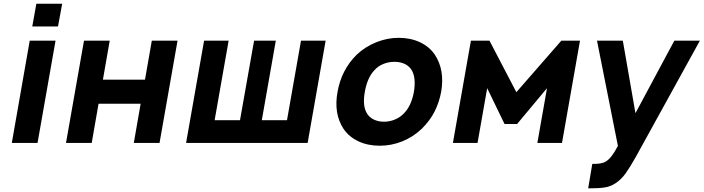

<svg xmlns="http://www.w3.org/2000/svg" viewBox="-20 -786 3870 1056"><path d="M322 -765.5 299 -640.5H157.5L180 -765.5ZM285.5 -562.5 186.5 0H45L143.5 -562.5Z M956.5 -562.5 857.5 0H716L753.5 -215.5H522L484.5 0H343L442 -562.5H583.5L546 -348H777.5L815 -562.5Z M1102.5 -562.5H1237.5L1160.5 -125H1300L1377.5 -562.5H1497L1420 -125H1558.5L1635.5 -562.5H1771L1672 0H1003.5Z M1869 -78Q1814.5 -161.5 1836.5 -281Q1857.5 -401 1941 -484.5Q1987.5 -528.5 2049 -553.5Q2110 -578 2173 -578Q2204.5 -578 2234 -572Q2263.5 -566 2289.2 -554Q2315 -542 2336 -524.5Q2357 -507 2372 -484.5Q2427 -401 2406.5 -281Q2395 -221 2370 -172Q2345 -123 2300 -78Q2252 -32.5 2192.5 -8.5Q2133 15.5 2068 15.5Q2036.5 15.5 2007 9.5Q1977.5 3.5 1951.8 -8.5Q1926 -20.5 1905 -38Q1884 -55.5 1869 -78ZM2245 -399Q2231.5 -422 2206.8 -434Q2182 -446 2149 -446Q2117 -446 2087.8 -434Q2058.5 -422 2038.5 -399Q2000 -358 1986.5 -281Q1973 -205 1997 -164.5Q2009.5 -141.5 2035 -129Q2060.5 -116.5 2092 -116.5Q2123.5 -116.5 2153 -129Q2182.5 -141.5 2203.5 -164.5Q2243 -206 2256.5 -281Q2269 -357.5 2245 -399Z M3170 -562.5 3071 0H2935.5L2988.5 -301L2824 -104H2755L2659.5 -301L2606.5 0H2471L2570 -562.5H2672L2820 -279L3067.5 -562.5Z M3829.5 -562.5 3477.5 76Q3446.5 131.5 3422 166Q3397.5 201 3365 222Q3337 240.5 3305.5 245Q3276 250 3215 250L3237.5 115.5Q3251 115.5 3261.8 115Q3272.5 114.5 3281.2 113Q3290 111.5 3297.5 109Q3305 106.5 3312.5 102Q3320.5 97 3328 90Q3335.5 83 3343.5 72.8Q3351.5 62.5 3360 49Q3368.5 35.5 3378.5 16.5L3263.5 -562.5H3405.5L3475 -163.5L3689 -562.5Z"/></svg>

Font: Russisch Sans ExtraBold
Style: Italic
Weight: 800
Width: 4
Italic angle: -10°
Designer: Michael Sharanda (font) & Cristiano Sobral (main changes)
Foundry: Michael Sharanda
Version: Version 2.00;September 8, 2020;FontCreator 13.0.0.2681 64-bi